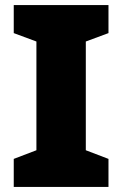

<svg xmlns="http://www.w3.org/2000/svg" viewBox="-20 -734 480 754"><path d="M406 0V-110L317 -144V-571L406 -604V-714H34V-604L123 -571V-144L34 -110V0Z"/></svg>

Font: Noto Sans Thai Looped Black
Style: Regular
Weight: 900
Designer: Sasikarn Vongin, Ben Mitchell
Foundry: The Fontpad Ltd
Version: Version 1.001